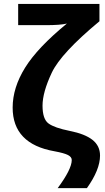

<svg xmlns="http://www.w3.org/2000/svg" viewBox="-20 -780 538 985"><path d="M214.8 -650.9H73.2V-759.8H490.2V-670.9Q293 -507.3 245.6 -407Q198.2 -306.6 198.2 -237.8Q198.2 -168.9 229 -146.5Q259.8 -124 337.9 -108.4Q416 -92.8 454.6 -62.3Q493.2 -31.7 493.2 18.1Q493.2 90.8 425.8 185.1H275.9Q348.1 87.9 348.1 41Q348.1 25.4 328.9 15.4Q309.6 5.4 259.8 -3.9Q44.9 -41.5 44.9 -228Q44.9 -330.1 108.9 -433.1Q172.9 -536.1 323.2 -659.2Q290 -650.9 214.8 -650.9Z"/></svg>

Font: OpenSans-Bold
Style: Bold
Weight: 700
Foundry: Ascender Corporation
Version: Version 1.10